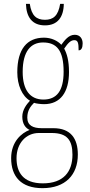

<svg xmlns="http://www.w3.org/2000/svg" viewBox="-20 -738 467 999"><path d="M214 -606C279 -606 311 -648 312 -718H293C283 -656 257 -635 214 -635C169 -635 144 -657 135 -718H115C117 -647 149 -606 214 -606ZM201 241C320 241 385 172 385 66C385 -17 348 -71 258 -71H197C152 -71 122 -85 122 -126C122 -163 139 -185 157 -203C167 -199 194 -196 209 -196C295 -196 339 -259 339 -363C339 -423 328 -459 314 -485C335 -516 349 -529 367 -529C386 -529 389 -513 389 -476C403 -476 410 -489 410 -512C410 -536 397 -557 369 -557C337 -557 317 -529 299 -505C281 -525 248 -542 209 -542C121 -542 70 -483 70 -362C70 -295 95 -238 136 -214C119 -196 96 -167 96 -131C96 -92 114 -71 134 -62C92 -46 38 -1 38 85C38 180 89 241 201 241ZM206 -220C137 -220 98 -269 98 -364C98 -472 141 -517 204 -517C274 -517 311 -477 311 -365C311 -265 275 -220 206 -220ZM203 216C98 216 66 156 66 85C66 7 116 -46 182 -46H249C329 -46 357 -9 357 67C357 156 310 216 203 216Z"/></svg>

Font: Noto Serif Georgian Condensed Thin
Style: Regular
Weight: 100
Width: 3
Designer: Monotype Design Team, Akaki Razmadze
Foundry: Google LLC
Version: Version 2.003